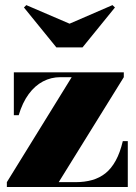

<svg xmlns="http://www.w3.org/2000/svg" viewBox="-20 -750 544 770"><path d="M7.5 0V-19.5L267.5 -440.5H222Q185 -440.5 152.5 -423.5Q120 -406.5 95 -372.5Q70 -338.5 55 -288H35.5V-460H476.5V-440.5L215.5 -19.5H283.5Q319.5 -19.5 349.5 -28Q379.5 -36.5 403 -55.2Q426.5 -74 444 -105.8Q461.5 -137.5 472.5 -184H492.5V0ZM206 -560 76 -720 85.5 -729.5 259 -655 431 -729.5 441 -720 311 -560Z"/></svg>

Font: Bodoni Moda Black
Style: Regular
Weight: 900
Version: Version 2.005